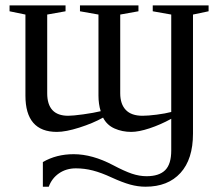

<svg xmlns="http://www.w3.org/2000/svg" viewBox="-20 -479 818 715"><path d="M698.7 -424.8V18.6Q698.7 113.8 652.1 165Q605.5 216.3 522 216.3Q493.7 216.3 464.6 208.3Q435.5 200.2 396 182.1Q357.4 164.1 325.9 156Q294.4 147.9 262.7 147.9Q226.6 147.9 199.7 166.5Q172.9 185.1 161.6 216.3H139.6V124.5Q189.9 95.2 254.4 95.2Q323.7 95.2 401.4 136.2Q442.9 158.2 470.9 167.7Q499 177.2 525.9 177.2Q572.3 177.2 595 154.8Q617.7 132.3 617.7 81.5V-36.6Q577.6 -14.6 537.1 -1.2Q496.6 12.2 468.8 12.2Q435.1 12.2 406.5 -0.5Q377.9 -13.2 363.8 -41Q326.2 -20 275.6 -3.9Q225.1 12.2 191.9 12.2Q74.7 12.2 74.7 -123V-424.8L15.6 -437V-459H224.1V-437L155.8 -424.8V-131.8Q155.8 -47.9 233.9 -47.9Q251.5 -47.9 290.3 -53.2Q329.1 -58.6 355 -64.9Q346.7 -91.3 346.7 -123V-424.8L277.8 -437V-459H495.6V-437L427.7 -424.8V-131.8Q427.7 -91.3 448.5 -69.6Q469.2 -47.9 510.7 -47.9Q530.8 -47.9 563.5 -52Q596.2 -56.2 617.7 -62V-424.8L548.8 -437V-459H756.8V-437Z"/></svg>

Font: Times New Roman
Style: Regular
Weight: 400
Designer: Steve Matteson
Foundry: Ascender Corporation
Version: Version 2.00.3